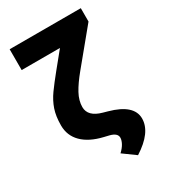

<svg xmlns="http://www.w3.org/2000/svg" viewBox="-219 -833 1001 1132"><g transform="rotate(-30 281.0 -267.5)"><path d="M34.8 -727.3H519.2V-636.4L331.7 -408.7Q284.8 -351.9 260.1 -306.5Q235.4 -261 235.4 -217.3Q235.4 -153.1 323.9 -128.9L354 -120.4Q507.1 -78.1 507.1 16.3Q507.1 110.1 378.2 192.1L294 131Q317.8 108.3 328.3 88.2Q338.8 68.2 339.5 52.2Q341.3 19.5 290.5 6.7L256.7 -1.4Q166.9 -22.7 119.7 -70.1Q72.4 -117.5 72.4 -186.4Q72.4 -249.3 87.9 -294.4Q103.3 -339.5 133.3 -381.4Q163.4 -423.3 207 -476.9L295.5 -585.6H34.8Z"/></g></svg>

Font: Inter UI Extra Bold
Style: Regular
Weight: 800
Designer: Rasmus Andersson
Foundry: rsms
Version: 3.2;8d6f07862